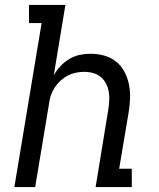

<svg xmlns="http://www.w3.org/2000/svg" viewBox="-20 -755 640 775"><path d="M38 0 148 -662H97V-735H244L197 -451Q208 -471 224 -488Q240 -505 260 -517Q280 -529 302 -533.5Q324 -538 345 -538Q374 -538 401 -530.5Q428 -523 449 -506Q470 -489 482.5 -465Q495 -441 500.5 -414Q506 -387 505 -358Q504 -329 499 -300L461 -74H512V0H366L417 -312Q420 -331 421 -349Q422 -367 419 -384.5Q416 -402 408 -417.5Q400 -433 387 -444Q374 -455 356.5 -460Q339 -465 320 -465Q303 -465 286 -461.5Q269 -458 253.5 -450Q238 -442 224.5 -429.5Q211 -417 201 -402Q191 -387 185.5 -370.5Q180 -354 178 -337L122 0Z"/></svg>

Font: Iosevka Slab Extended
Style: Italic
Weight: 400
Width: 7
Italic angle: -9°
Monospace: yes
Designer: Belleve Invis
Foundry: Belleve Invis
Version: Version 11.1.0; ttfautohint (v1.8.3)